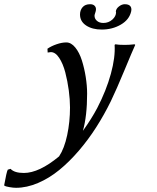

<svg xmlns="http://www.w3.org/2000/svg" viewBox="-220 -643 746 910"><path d="M5.9 -394 4.9 -412.1Q23.4 -424.8 48.3 -433.3Q73.2 -441.9 94.2 -441.9Q117.2 -441.9 136.7 -418Q156.2 -394 168 -356.9Q179.7 -319.8 186.3 -278.3Q192.9 -236.8 192.9 -199.2Q192.9 -93.3 172.9 -22.9Q214.4 -80.6 241.2 -131.8Q283.7 -213.9 305.4 -293Q327.1 -372.1 323.2 -430.2L327.1 -433.1Q340.3 -430.2 371.1 -430.2Q393.6 -430.2 418 -433.1L420.9 -430.2Q407.2 -400.4 369.9 -310.1Q332.5 -219.7 305.2 -163.1Q273.9 -99.1 236.3 -40.3Q198.7 18.6 153.6 71.3Q108.4 124 60.8 162.8Q13.2 201.7 -40 224.4Q-93.3 247.1 -144 247.1Q-157.7 247.1 -175.3 243.9Q-192.9 240.7 -198.2 237.8L-200.2 234.9Q-189 171.4 -183.1 161.1L-169.9 157.2Q-151.9 176.8 -106.9 176.8Q-34.7 176.8 60.1 98.1Q85 60.5 98.4 -2.4Q111.8 -65.4 111.8 -133.8Q111.8 -170.9 106 -214.8Q100.1 -258.8 89.4 -300Q78.6 -341.3 60.5 -368.7Q42.5 -396 21 -396ZM401.9 -589.8Q393.1 -549.8 352.8 -526.4Q312.5 -502.9 262.2 -502.9Q217.3 -502.9 188.2 -522.2Q159.2 -541.5 159.2 -574.2Q159.2 -594.7 171.4 -608.9Q183.6 -623 207 -623Q220.7 -623 227.8 -616.2Q234.9 -609.4 234.9 -599.1Q234.9 -591.8 231.4 -582.3Q228 -572.8 228 -568.8Q228 -554.2 239.5 -544.2Q251 -534.2 270 -534.2Q294.4 -534.2 312.3 -550Q330.1 -565.9 330.1 -585Q330.1 -585.4 329.6 -585.9Q329.1 -586.4 329.1 -586.9Q329.1 -600.6 343 -611.8Q356.9 -623 371.1 -623Q402.8 -623 402.8 -597.2Q402.8 -596.2 402.3 -593.5Q401.9 -590.8 401.9 -589.8Z"/></svg>

Font: Linear Smooth
Style: Italic
Weight: 400
Designer: Philipp H. Poll, Flanker
Foundry: Philipp H. Poll, reworked by Flanker
Version: Version 1.061 | FøM Fix